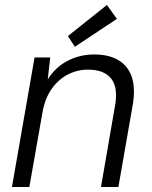

<svg xmlns="http://www.w3.org/2000/svg" viewBox="-20 -752 610 772"><path d="M28 0 119 -521H182L172 -433Q203 -482 252 -507.5Q301 -533 359 -533Q417 -533 455.5 -510.5Q494 -488 509.5 -443.5Q525 -399 514 -332L456 0H386L442 -324Q456 -399 427.5 -435.5Q399 -472 334 -472Q291 -472 253 -452.5Q215 -433 188 -395Q161 -357 151 -301L98 0ZM281 -564 253 -607 410 -732 450 -676Z"/></svg>

Font: DM Sans 10pt Light
Style: Italic
Weight: 300
Italic angle: -10°
Version: Version 4.004;gftools[0.9.30]